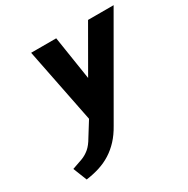

<svg xmlns="http://www.w3.org/2000/svg" viewBox="-164 -843 985 1008"><g transform="rotate(-30 328.5 -339.0)"><path d="M502 -700 350 -436 309 -700H157L247 -248L194 -163Q174 -128 152.5 -110Q131 -92 105.5 -82.5Q80 -73 44 -61L77 22Q121 16 158.5 4Q196 -8 228.5 -28.5Q261 -49 289 -79Q317 -109 341 -152L657 -700Z"/></g></svg>

Font: Advent Pro ExtraBold
Style: Italic
Weight: 800
Italic angle: -12°
Version: Version 3.000